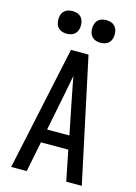

<svg xmlns="http://www.w3.org/2000/svg" viewBox="-139 -1025 778 1098"><g transform="rotate(15 250.0 -476.0)"><path d="M41 0 198 -735H302L459 0H367L331 -180H169L133 0ZM316 -260 270 -490Q265 -516 260 -542Q255 -568 250 -595Q245 -568 240 -542Q235 -516 230 -490L184 -260ZM350 -818Q336 -818 323 -822Q310 -826 300.5 -835.5Q291 -845 287 -858Q283 -871 283 -885Q283 -899 287 -912Q291 -925 300.5 -934.5Q310 -944 323 -948Q336 -952 350 -952Q364 -952 377 -948Q390 -944 399.5 -934.5Q409 -925 413 -912Q417 -899 417 -885Q417 -871 413 -858Q409 -845 399.5 -835.5Q390 -826 377 -822Q364 -818 350 -818ZM150 -818Q136 -818 123 -822Q110 -826 100.5 -835.5Q91 -845 87 -858Q83 -871 83 -885Q83 -899 87 -912Q91 -925 100.5 -934.5Q110 -944 123 -948Q136 -952 150 -952Q164 -952 177 -948Q190 -944 199.5 -934.5Q209 -925 213 -912Q217 -899 217 -885Q217 -871 213 -858Q209 -845 199.5 -835.5Q190 -826 177 -822Q164 -818 150 -818Z"/></g></svg>

Font: Iosevka Term Medium
Style: Regular
Weight: 500
Monospace: yes
Designer: Belleve Invis
Foundry: Belleve Invis
Version: Version 26.3.1